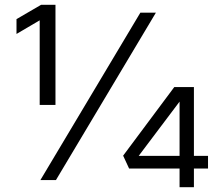

<svg xmlns="http://www.w3.org/2000/svg" viewBox="-20 -753 917 803"><path d="M212 -733V-314H146V-668L49 -611V-673L152 -733ZM567 -700H632L214 0H149ZM731 -48H520L495 -102L709 -389H791V-101H850V-48H791V30H731ZM731 -101V-328L560 -101Z"/></svg>

Font: KoHo Medium
Style: Regular
Weight: 500
Version: Version 1.000; ttfautohint (v1.6)